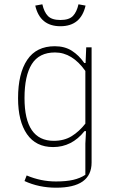

<svg xmlns="http://www.w3.org/2000/svg" viewBox="-20 -688 531 893"><path d="M144 -662 177 -668Q185 -632 203 -613.5Q221 -595 261 -595Q301 -595 319 -613.5Q337 -632 345 -668L378 -662Q356 -566 261 -566Q166 -566 144 -662ZM94 154 104 128Q170 156 240 156Q288 156 320.5 148.5Q353 141 377 125V-20L380 -78H373Q314 -4 227 -4Q147 -4 105.5 -64Q64 -124 64 -231Q64 -346 106.5 -409.5Q149 -473 235 -473Q281 -473 314 -452Q347 -431 372 -395H378L381 -468H406V68Q406 185 241 185Q161 185 94 154ZM377 -113V-358Q316 -444 236 -444Q162 -444 128 -390Q94 -336 94 -232Q94 -33 230 -33Q278 -33 313 -54.5Q348 -76 377 -113Z"/></svg>

Font: Athiti ExtraLight
Style: Regular
Weight: 275
Designer: CadsonDemak Team
Foundry: CadsonDemak
Version: Version 1.033